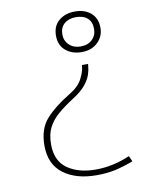

<svg xmlns="http://www.w3.org/2000/svg" viewBox="-77 -446 568 769"><g transform="rotate(-10 206.5 -61.5)"><path d="M281 -392Q322 -392 346.5 -370Q371 -348 371 -310Q371 -275 346 -251Q321 -227 281 -227Q242 -227 216 -248.5Q190 -270 190 -309Q190 -349 216 -370.5Q242 -392 281 -392ZM280 -369Q252 -369 234 -353.5Q216 -338 216 -310Q216 -284 234 -267Q252 -250 280 -250Q310 -250 327.5 -267Q345 -284 345 -310Q345 -339 328 -354Q311 -369 280 -369ZM297 -176 296 -167Q295 -152 289 -133.5Q283 -115 266 -93.5Q249 -72 213 -49Q177 -26 150.5 -3.5Q124 19 109.5 47Q95 75 95 116Q95 183 139.5 214.5Q184 246 254 246Q325 246 394 216L404 239Q361 255 328 262Q295 269 254 269Q170 269 119 230.5Q68 192 68 116Q68 48 104 8Q140 -32 200 -68Q241 -92 255.5 -121.5Q270 -151 271 -167L272 -176Z"/></g></svg>

Font: Noto Sans Myanmar UI Thin
Style: Regular
Weight: 100
Designer: Monotype Design Team
Foundry: Monotype Imaging Inc.
Version: Version 2.103; ttfautohint (v1.8.4.7-5d5b)